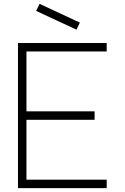

<svg xmlns="http://www.w3.org/2000/svg" viewBox="-20 -972 644 992"><path d="M392.7 -855.2 184.4 -952.1 166.7 -915.6 375 -818.8ZM531.2 -706.2V-750H72.9V0H531.2V-43.8H116.7V-353.1H468.8V-396.9H116.7V-706.2Z"/></svg>

Font: Manrope Thin
Style: Regular
Weight: 100
Width: 4
Designer: Michael Sharanda
Foundry: Michael Sharanda
Version: Version 2.000;PS 002.000;hotconv 1.0.88;makeotf.lib2.5.64775